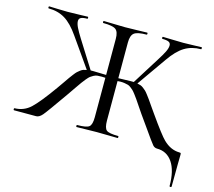

<svg xmlns="http://www.w3.org/2000/svg" viewBox="-113 -764 1222 1096"><g transform="rotate(15 497.5 -216.5)"><path d="M979 -12Q987 -12 988.5 -10Q990 -8 990 0Q990 2 989 55Q988 108 988 187Q988 192 982 192Q976 192 976 187Q976 97 943 48.5Q910 0 852 0Q837 0 826.5 -11.5Q816 -23 758 -106Q731 -144 714 -168Q703 -184 686.5 -208.5Q670 -233 663.5 -242.5Q657 -252 645.5 -267Q634 -282 628.5 -287Q623 -292 613.5 -299.5Q604 -307 595.5 -309Q587 -311 576.5 -313Q566 -315 552 -315Q541 -315 534 -314V-81Q534 -37 549 -24.5Q564 -12 619 -12Q621 -12 621 -6Q621 0 619 0Q604 0 562.5 -1Q521 -2 495 -2Q472 -2 431.5 -1Q391 0 376 0Q373 0 373 -6Q373 -12 376 -12Q431 -12 446.5 -24.5Q462 -37 462 -81V-314Q458 -314 451.5 -314.5Q445 -315 442 -315Q426 -315 415 -314Q404 -313 392.5 -306.5Q381 -300 375 -295.5Q369 -291 356 -275.5Q343 -260 336.5 -250.5Q330 -241 311 -214Q292 -187 280 -169Q192 -43 173.5 -21.5Q155 0 137 0H6Q3 0 3 -6Q3 -12 6 -12Q61 -13 100.5 -50Q140 -87 212 -188Q223 -203 239 -226.5Q255 -250 261.5 -259Q268 -268 279 -282.5Q290 -297 296 -302.5Q302 -308 311 -315Q320 -322 328.5 -325Q337 -328 348 -330L228 -501Q186 -562 144 -587.5Q102 -613 47 -613Q44 -613 44 -619Q44 -625 47 -625Q58 -625 92 -623.5Q126 -622 156 -622Q185 -622 224 -623.5Q263 -625 276 -625Q278 -625 278 -619Q278 -613 276 -613Q250 -613 238 -607Q226 -601 226.5 -585.5Q227 -570 237.5 -548.5Q248 -527 270 -492L370 -333H388Q400 -333 462 -331V-544Q462 -586 443.5 -599.5Q425 -613 369 -613Q367 -613 367 -619Q367 -625 369 -625Q384 -625 428 -623.5Q472 -622 495 -622Q522 -622 567 -623.5Q612 -625 626 -625Q629 -625 629 -619Q629 -613 626 -613Q572 -613 553 -598.5Q534 -584 534 -542V-331Q594 -333 607 -333H625L724 -491Q747 -527 757.5 -548.5Q768 -570 768.5 -585.5Q769 -601 757 -607Q745 -613 719 -613Q716 -613 716 -619Q716 -625 719 -625Q732 -625 771 -623.5Q810 -622 839 -622Q868 -622 902 -623.5Q936 -625 948 -625Q950 -625 950 -619Q950 -613 948 -613Q893 -613 851 -587.5Q809 -562 767 -501L647 -330Q658 -328 666.5 -325Q675 -322 684 -315Q693 -308 699 -302.5Q705 -297 716 -282.5Q727 -268 733.5 -259Q740 -250 756 -226.5Q772 -203 783 -188Q859 -80 885 -55Q928 -13 979 -12Z"/></g></svg>

Font: Cormorant Garamond Book
Style: Regular
Weight: 500
Designer: Christian Thalmann (Catharsis Fonts)
Version: Version 1.000;PS 002.000;hotconv 1.0.88;makeotf.lib2.5.64775